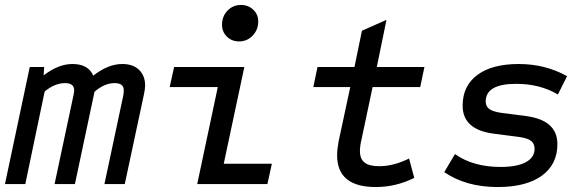

<svg xmlns="http://www.w3.org/2000/svg" viewBox="-20 -742 2360 774"><path d="M0 0 100 -472H158L156 -438Q215 -484 272 -484Q336 -484 356 -437Q416 -484 473 -484Q516 -484 540.5 -460.5Q565 -437 565 -397Q565 -385 561 -365L483 0H401L477 -357Q479 -370 479 -378Q479 -407 442 -407Q401 -407 361 -372L282 0H200L276 -357Q279 -370 279 -378Q279 -407 242 -407Q222 -407 201 -398.5Q180 -390 160 -373L82 0Z M775 0 858 -391H664L682 -472H965L882 -82H1076L1058 0ZM944 -575Q914 -575 894.5 -594.5Q875 -614 875 -642Q875 -676 897 -699Q919 -722 951 -722Q981 -722 1001 -703Q1021 -684 1021 -655Q1021 -622 998.5 -598.5Q976 -575 944 -575Z M1495 12Q1339 12 1339 -116Q1339 -131 1341 -145.5Q1343 -160 1345 -172L1392 -391H1243L1260 -472H1409L1439 -618L1538 -662L1499 -472H1691L1674 -391H1482L1437 -178Q1434 -166 1432.5 -154.5Q1431 -143 1431 -133Q1431 -101 1450 -86.5Q1469 -72 1508 -72Q1567 -72 1629 -103L1650 -25Q1576 12 1495 12Z M1986 12Q1859 12 1771 -48L1814 -121Q1887 -69 1998 -69Q2064 -69 2099.5 -88Q2135 -107 2135 -142Q2135 -163 2121 -174Q2107 -185 2072 -190L1971 -203Q1845 -219 1845 -316Q1845 -396 1904.5 -440Q1964 -484 2071 -484Q2178 -484 2266 -435L2229 -361Q2157 -404 2061 -404Q1938 -404 1938 -333Q1938 -313 1952.5 -302.5Q1967 -292 2001 -287L2102 -274Q2227 -257 2227 -161Q2227 -79 2164 -33.5Q2101 12 1986 12Z"/></svg>

Font: Sometype Mono Medium
Style: Italic
Weight: 500
Italic angle: -12°
Monospace: yes
Designer: Ryoichi Tsunekawa
Foundry: Dharma Type
Version: Version 1.000; ttfautohint (v1.8.3)